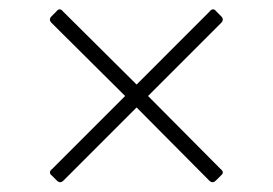

<svg xmlns="http://www.w3.org/2000/svg" viewBox="-20 -572 571 402"><path d="M99 -194 89 -204Q80 -211 89 -218L242 -371L88 -524Q81 -531 88 -538L98 -548Q105 -557 112 -548L266 -395L419 -548Q426 -557 433 -548L443 -538Q450 -531 443 -524L290 -371L442 -218Q451 -211 442 -204L432 -194Q425 -187 418 -194L266 -347L113 -194Q106 -187 99 -194Z"/></svg>

Font: Instrument Serif
Style: Regular
Weight: 400
Designer: Rodrigo Fuenzalida
Foundry: fragTYPE
Version: Version 1.000; ttfautohint (v1.8.4.7-5d5b);gftools[0.9.27]